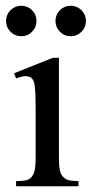

<svg xmlns="http://www.w3.org/2000/svg" viewBox="-20 -648 319 668"><path d="M226 -628Q248 -628 263.5 -612.5Q279 -597 279 -575Q279 -553 263.5 -537.5Q248 -522 226 -522Q204 -522 188.5 -537.5Q173 -553 173 -575Q173 -597 188.5 -612.5Q204 -628 226 -628ZM54 -628Q76 -628 91.5 -612.5Q107 -597 107 -575Q107 -553 91.5 -537.5Q76 -522 54 -522Q32 -522 16.5 -537.5Q1 -553 1 -575Q1 -597 16.5 -612.5Q32 -628 54 -628ZM185 -447V-101Q185 -59 191.5 -45Q198 -31 210 -24.5Q222 -18 253 -18V0H36V-18Q69 -18 80 -24Q91 -30 97.5 -45Q104 -60 104 -101V-260Q104 -333 100 -355Q97 -370 89.5 -376.5Q82 -383 69 -383Q56 -383 36 -375L29 -393L164 -447Z"/></svg>

Font: New Athena Unicode
Style: Regular
Weight: 400
Designer: J. Rusten 1997; rev. by R. Hancock 2001, 2002, rev. by D. Mastronarde 2002-2021
Foundry: GreekKeys New Athena Unicode
Version: Version 5.008